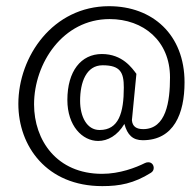

<svg xmlns="http://www.w3.org/2000/svg" viewBox="-20 -557 645 633"><path d="M92.3 -212.9C92.3 -348.6 187.5 -494.1 341.3 -494.1C453.1 -494.1 540.5 -421.9 540.5 -301.8C540.5 -222.2 527.8 -131.3 452.1 -131.3C430.2 -131.3 417 -139.6 415 -159.7C415 -162.1 415 -164.6 415.5 -167L429.7 -313.5C415.5 -332.5 383.8 -378.9 315.9 -378.9C247.1 -378.9 202.1 -322.3 202.1 -227.5C202.1 -142.1 251.5 -92.3 303.7 -92.3C335 -92.3 367.2 -109.9 390.1 -148.4C399.9 -112.3 417.5 -94.7 450.7 -94.7C553.2 -94.7 588.4 -182.6 588.4 -285.6C588.4 -442.9 482.9 -536.6 339.4 -536.6C154.8 -536.6 40.5 -371.1 40.5 -214.4C40.5 -75.2 133.8 56.6 316.9 56.6H317.9C374 56.6 421.4 47.9 477.5 12.7C483.9 8.8 486.8 2.9 486.8 -3.4C486.8 -12.7 480.5 -22 469.2 -22C465.8 -22 461.9 -21.5 458 -19.5C427.7 -4.4 375 16.1 316.4 16.1C167 16.1 92.3 -94.7 92.3 -212.9ZM388.2 -268.6C388.2 -184.6 371.1 -128.4 308.6 -128.4H308.1C266.1 -128.4 244.1 -172.9 244.1 -224.6C244.1 -285.6 264.2 -341.8 318.4 -341.8C377 -341.8 388.2 -317.9 388.2 -268.6Z"/></svg>

Font: Cutive Mono
Style: Regular
Weight: 400
Monospace: yes
Designer: Vernon Adams
Foundry: Vernon Adams
Version: Version 1.002